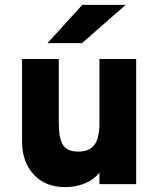

<svg xmlns="http://www.w3.org/2000/svg" viewBox="-20 -752 651 784"><path d="M245 12Q165.5 12 117.8 -39.2Q70 -90.5 70 -176V-511H220V-250Q220 -185.5 237.8 -159.2Q255.5 -133 299 -133Q345 -133 365.5 -160.5Q386 -188 386 -248V-511H536V0H386V-47Q363.5 -18.5 326.8 -3.2Q290 12 245 12ZM174 -576 316 -732H493L315 -576Z"/></svg>

Font: Overpass Black
Style: Regular
Weight: 900
Designer: Delve Withrington, Dave Bailey, Thomas Jockin
Foundry: Delve Fonts LLC
Version: Version 4.000; ttfautohint (v1.8.3)